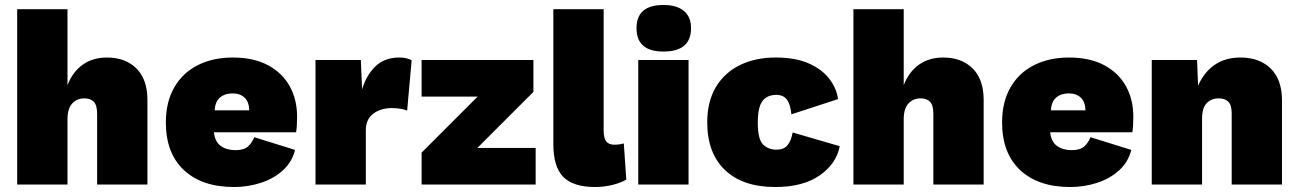

<svg xmlns="http://www.w3.org/2000/svg" viewBox="-20 -741 5215 771"><path d="M49 0V-704H251V-399Q272 -453 312.5 -481.5Q353 -510 409 -510Q484 -510 528 -466Q572 -422 572 -340V0H370V-283Q370 -319 356.5 -332.5Q343 -346 319 -346Q289 -346 270 -325.5Q251 -305 251 -262V0Z M920 10Q791 10 718.5 -58Q646 -126 646 -249Q646 -332 680 -390.5Q714 -449 774.5 -479.5Q835 -510 915 -510Q998 -510 1055.5 -479.5Q1113 -449 1143 -395.5Q1173 -342 1173 -272Q1173 -233 1169 -210H839Q843 -172 866.5 -155Q890 -138 926 -138Q960 -138 976.5 -153.5Q993 -169 1001 -190L1165 -139Q1152 -89 1115 -56Q1078 -23 1026.5 -6.5Q975 10 920 10ZM842 -298H981Q980 -332 962 -349Q944 -366 914 -366Q883 -366 863.5 -349.5Q844 -333 842 -298Z M1247 0V-500H1429L1434 -382Q1451 -439 1487.5 -474.5Q1524 -510 1584 -510Q1602 -510 1614 -506.5Q1626 -503 1633 -499L1615 -297Q1605 -301 1589.5 -304Q1574 -307 1554 -307Q1509 -307 1479 -284.5Q1449 -262 1449 -218V0Z M1673 0V-128L1898 -353H1673V-500H2122V-372L1897 -147H2131V0Z M2404 -704V-217Q2404 -187 2414 -173.5Q2424 -160 2447 -160Q2460 -160 2468.5 -161.5Q2477 -163 2485 -165L2495 -20Q2474 -7 2439.5 1.5Q2405 10 2370 10Q2282 10 2242 -30.5Q2202 -71 2202 -162V-704Z M2745 -500V0H2543V-500ZM2644 -721Q2698 -721 2726.5 -697Q2755 -673 2755 -628Q2755 -534 2644 -534Q2536 -534 2536 -628Q2536 -721 2644 -721Z M3094 -510Q3175 -510 3228.5 -486Q3282 -462 3311 -423.5Q3340 -385 3345 -343L3158 -282Q3154 -322 3140 -341Q3126 -360 3097 -360Q3061 -360 3042 -335.5Q3023 -311 3023 -248Q3023 -182 3044 -161Q3065 -140 3098 -140Q3128 -140 3142.5 -158Q3157 -176 3163 -209L3352 -154Q3339 -84 3272 -37Q3205 10 3093 10Q2963 10 2891.5 -58Q2820 -126 2820 -250Q2820 -333 2854.5 -391Q2889 -449 2951 -479.5Q3013 -510 3094 -510Z M3407 0V-704H3609V-399Q3630 -453 3670.5 -481.5Q3711 -510 3767 -510Q3842 -510 3886 -466Q3930 -422 3930 -340V0H3728V-283Q3728 -319 3714.5 -332.5Q3701 -346 3677 -346Q3647 -346 3628 -325.5Q3609 -305 3609 -262V0Z M4278 10Q4149 10 4076.5 -58Q4004 -126 4004 -249Q4004 -332 4038 -390.5Q4072 -449 4132.5 -479.5Q4193 -510 4273 -510Q4356 -510 4413.5 -479.5Q4471 -449 4501 -395.5Q4531 -342 4531 -272Q4531 -233 4527 -210H4197Q4201 -172 4224.5 -155Q4248 -138 4284 -138Q4318 -138 4334.5 -153.5Q4351 -169 4359 -190L4523 -139Q4510 -89 4473 -56Q4436 -23 4384.5 -6.5Q4333 10 4278 10ZM4200 -298H4339Q4338 -332 4320 -349Q4302 -366 4272 -366Q4241 -366 4221.5 -349.5Q4202 -333 4200 -298Z M4605 0V-500H4787L4791 -397Q4815 -451 4857.5 -480.5Q4900 -510 4961 -510Q5038 -510 5083 -465.5Q5128 -421 5128 -338V0H4926V-286Q4926 -320 4912 -333Q4898 -346 4874 -346Q4844 -346 4825.5 -326.5Q4807 -307 4807 -264V0Z"/></svg>

Font: Prodigy Sans ExtraBold
Style: Regular
Weight: 800
Designer: Wei Huang
Foundry: Wei Huang
Version: Version 1.003; ttfautohint (v1.8.3)